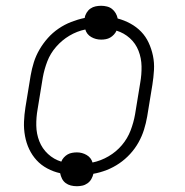

<svg xmlns="http://www.w3.org/2000/svg" viewBox="-20 -597 640 664"><path d="M246 47Q235 47 225 44.5Q215 42 207 36Q199 30 194.5 21Q190 12 188 2Q165 -3 143.5 -14.5Q122 -26 106.5 -43Q91 -60 81 -81Q71 -102 66.5 -126.5Q62 -151 63 -176Q64 -201 68 -226L86 -336Q90 -359 97 -381.5Q104 -404 116.5 -425.5Q129 -447 145.5 -465.5Q162 -484 182.5 -498Q203 -512 226 -521Q249 -530 273 -535Q274 -544 279.5 -553Q285 -562 293 -567.5Q301 -573 310.5 -575Q320 -577 330 -577Q340 -577 350 -574.5Q360 -572 367.5 -566Q375 -560 380 -551.5Q385 -543 387 -533Q410 -527 431 -515.5Q452 -504 468 -487.5Q484 -471 494 -449.5Q504 -428 509 -404Q514 -380 512.5 -354.5Q511 -329 507 -304L489 -194Q485 -171 478 -148.5Q471 -126 459 -104.5Q447 -83 430 -64.5Q413 -46 392.5 -32Q372 -18 349 -9Q326 0 303 4Q301 13 296 22Q291 31 282.5 37Q274 43 264.5 45Q255 47 246 47ZM300 -35Q329 -41 355.5 -56.5Q382 -72 401.5 -95Q421 -118 431.5 -145.5Q442 -173 447 -201L465 -311Q470 -339 469.5 -367.5Q469 -396 459 -421.5Q449 -447 429 -465Q409 -483 383 -491Q380 -484 374 -477.5Q368 -471 361 -467Q354 -463 346 -461.5Q338 -460 330 -460Q311 -460 295.5 -469Q280 -478 275 -495Q246 -489 220 -473.5Q194 -458 174 -435Q154 -412 143.5 -384.5Q133 -357 128 -329L110 -219Q105 -191 105.5 -162.5Q106 -134 116 -108.5Q126 -83 146 -64.5Q166 -46 192 -38Q195 -46 201 -52.5Q207 -59 214 -63Q221 -67 229.5 -68.5Q238 -70 246 -70Q264 -70 279.5 -61Q295 -52 300 -35Z"/></svg>

Font: Iosevka Curly XLtExObl
Style: Regular
Weight: 200
Width: 7
Italic angle: -9°
Monospace: yes
Designer: Belleve Invis
Foundry: Belleve Invis
Version: Version 11.0.1; ttfautohint (v1.8.3)